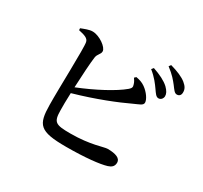

<svg xmlns="http://www.w3.org/2000/svg" viewBox="-161 -1017 1322 1250"><g transform="rotate(30 500.0 -391.5)"><path d="M781 -607C798 -583 809 -565 826 -564C844 -563 858 -578 859 -597C859 -616 850 -633 828 -655C800 -681 757 -702 704 -720L692 -705C737 -669 762 -634 781 -607ZM870 -690C890 -664 901 -645 919 -645C937 -645 948 -657 948 -676C949 -699 940 -718 914 -739C888 -760 846 -778 792 -793L781 -778C830 -741 851 -714 870 -690ZM623 -601C629 -593 639 -578 643 -563C650 -544 646 -535 630 -521C569 -469 444 -403 319 -353C323 -444 329 -541 335 -585C339 -616 361 -623 361 -647C361 -677 294 -726 242 -727C216 -728 182 -713 158 -704L159 -690C206 -680 232 -671 237 -646C246 -608 234 -294 236 -173C238 -25 263 10 465 10C608 10 715 -2 763 -17C788 -25 805 -38 805 -67C805 -99 769 -114 706 -114C680 -114 597 -79 446 -79C333 -79 316 -89 315 -178C314 -205 315 -253 317 -308C482 -355 619 -411 701 -450C739 -468 767 -474 767 -496C767 -519 740 -560 703 -586C683 -600 663 -607 635 -612Z"/></g></svg>

Font: Noto Serif CJK JP SemiBold
Style: Regular
Weight: 600
Designer: Ryoko NISHIZUKA 西塚涼子 (kana & ideographs); Frank Grießhammer (Latin, Greek & Cyrillic); Wenlong ZHANG 张文龙 (bopomofo); San
Foundry: Adobe
Version: Version 2.001;hotconv 1.1.0;makeotfexe 2.6.0